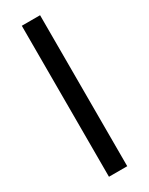

<svg xmlns="http://www.w3.org/2000/svg" viewBox="-199 -788 640 826"><g transform="rotate(-30 121.5 -375.0)"><path d="M76.2 0H167V-750H76.2Z"/></g></svg>

Font: Roboto Flex
Style: Regular
Weight: 400
Designer: Berlow after Robertson
Foundry: Google
Version: Version 3.200;gftools[0.9.32]